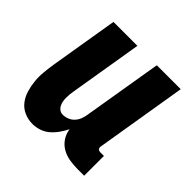

<svg xmlns="http://www.w3.org/2000/svg" viewBox="-142 -648 783 783"><g transform="rotate(45 250.0 -256.0)"><path d="M147 8Q121 8 98.5 -2Q76 -12 61.5 -31Q47 -50 40 -73.5Q33 -97 30.5 -122Q28 -147 30.5 -173Q33 -199 37 -225L86 -520H224L172 -206Q170 -195 169 -185Q168 -175 168 -164.5Q168 -154 170 -144Q172 -134 176.5 -125.5Q181 -117 189 -111.5Q197 -106 208 -106Q221 -106 234.5 -111.5Q248 -117 257.5 -127.5Q267 -138 272 -151Q277 -164 279 -178L336 -520H474L409 -126Q408 -122 408.5 -118Q409 -114 411.5 -111Q414 -108 417.5 -107Q421 -106 425 -106H445V8H406Q382 8 359 4Q336 0 316.5 -11.5Q297 -23 284.5 -42Q272 -61 269 -84Q260 -66 248 -49Q236 -32 220.5 -18.5Q205 -5 185.5 1.5Q166 8 147 8Z"/></g></svg>

Font: Iosevka Heavy
Style: Italic
Weight: 900
Italic angle: -9°
Monospace: yes
Designer: Belleve Invis
Foundry: Belleve Invis
Version: Version 32.5.0; ttfautohint (v1.8.4)